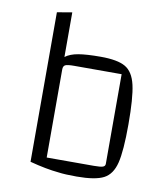

<svg xmlns="http://www.w3.org/2000/svg" viewBox="-79 -748 717 822"><g transform="rotate(10 280.0 -336.5)"><path d="M489 -250Q489 -135 476 -82.5Q463 -30 426.5 -11Q390 8 309 8Q258 8 230 4Q176 -1 104 -20V-670L169 -681V-487Q190 -503 225.5 -509Q261 -515 322 -515Q396 -515 430 -495Q464 -475 476.5 -420.5Q489 -366 489 -250ZM423 -457H217Q188 -457 178.5 -452.5Q169 -448 169 -433V-50H374Q402 -50 412.5 -53.5Q423 -57 423 -67Z"/></g></svg>

Font: Changa ExtraLight
Style: Regular
Weight: 275
Designer: Eduardo Rodriguez Tunni
Foundry: Eduardo Rodriguez Tunni
Version: Version 2.002; ttfautohint (v1.5) -l 8 -r 50 -G 200 -x 14 -H